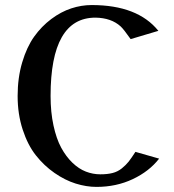

<svg xmlns="http://www.w3.org/2000/svg" viewBox="-20 -730 690 760"><path d="M49.8 0ZM609.9 -102.1Q570.8 -51.8 505.6 -21Q440.4 9.8 361.8 9.8Q321.8 9.8 279.5 -3.4Q237.3 -16.6 195.8 -45.4Q154.3 -74.2 122.1 -115Q89.8 -155.8 69.8 -217Q49.8 -278.3 49.8 -350.1Q49.8 -422.4 67.9 -483.2Q85.9 -543.9 115.2 -585Q144.5 -626 183.1 -654.8Q221.7 -683.6 262 -696.8Q302.2 -710 342.8 -710Q524.9 -710 606.9 -607.9L497.1 -575.2Q469.7 -614.3 457.5 -625.5Q420.4 -659.2 357.9 -660.2Q180.2 -660.2 180.2 -350.1Q180.2 -286.1 191.7 -233.4Q203.1 -180.7 222.2 -145.5Q241.2 -110.4 266.6 -85.9Q292 -61.5 319.8 -50.8Q347.7 -40 377 -40Q405.3 -40 425.5 -45.2Q445.8 -50.3 462.2 -63.5Q478.5 -76.7 489.3 -90.3Q500 -104 516.1 -128.9Z"/></svg>

Font: Pfennig
Style: Bold
Weight: 700
Version: Version 20120410 ; ttfautohint (v0.8)